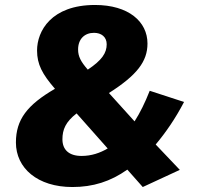

<svg xmlns="http://www.w3.org/2000/svg" viewBox="-20 -733 805 772"><path d="M362 -713C186 -713 129 -608 129 -530C129 -474 150 -435 201 -376C89 -311 44 -252 44 -160C44 -57 131 19 271 19C354 19 424 -3 492 -51L554 19L703 -50L606 -152C647 -201 685 -256 720 -323L582 -368C563 -320 544 -281 521 -245L418 -359C531 -431 573 -486 573 -558C573 -646 497 -713 362 -713ZM358 -601C387 -601 409 -585 409 -555C409 -520 390 -491 333 -453C305 -485 294 -506 294 -534C294 -576 320 -601 358 -601ZM288 -277 413 -136C382 -118 348 -106 308 -106C256 -106 231 -132 231 -173C231 -212 244 -243 288 -277Z"/></svg>

Font: Fira Sans ExtraBold
Style: Italic
Weight: 800
Italic angle: -8°
Designer: bBox Type GmbH & Carrois Corporate GbR & Edenspiekermann AG
Foundry: bBox Type GmbH & Carrois Corporate GbR & Edenspiekermann AG
Version: Version 4.301;PS 004.301;hotconv 1.0.88;makeotf.lib2.5.64775